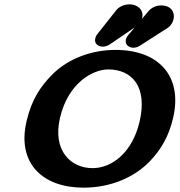

<svg xmlns="http://www.w3.org/2000/svg" viewBox="-20 -855 828 885"><path d="M722.2 -830C701.9 -830 680.6 -821.1 666.7 -806.2L666.1 -805.6L634.2 -767.8C634.6 -769.3 635 -770.7 635.3 -772C644.6 -812.3 609.7 -835 578.6 -835C556.3 -835 533.5 -827.1 518.6 -811.2L517.6 -810.2L429.8 -699.1C422.1 -689.5 420.2 -682.7 418.9 -677C413.6 -654.1 432.6 -640 453.3 -640C472.6 -640 486.4 -650.6 491.4 -654C528.5 -679.3 563.2 -703 601.2 -728.8C591.9 -717.9 582.6 -706.9 573.4 -695.9C568.3 -690 562.7 -682.8 560.4 -673C554.5 -647.5 575.8 -635 594.6 -635C602.8 -635 613.4 -637.4 621.8 -642.5L756.2 -728.6L757.1 -729.3C769.1 -739.1 776.8 -752.6 780.1 -767C786.4 -794.3 772.6 -830 722.2 -830ZM512 -625C401.7 -625 293.8 -584.4 221.8 -512.3C166.9 -456.7 125.7 -397.1 102.1 -295C57.8 -103.2 175.2 10 365.4 10C488.7 10 598.7 -36.7 670.5 -111.5C721.2 -164.8 757.6 -223.6 778.2 -312.6C822.3 -503.7 712.1 -625 512 -625ZM623.6 -295.3C590.6 -152 496 -80 406.6 -80C306.6 -80 221.6 -160.3 256.3 -310.7C294.3 -475.3 410.1 -535 478.8 -535C587.1 -535 661 -457.2 623.6 -295.3Z"/></svg>

Font: Linux Libertine Mono O 
Style: Mono Bold Oblique
Weight: 400
Italic angle: -13°
Designer: Philipp H. Poll
Foundry: Philipp H. Poll
Version: Version 5.1.7